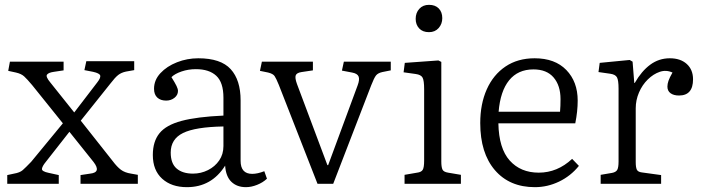

<svg xmlns="http://www.w3.org/2000/svg" viewBox="-20 -760 2905 794"><path d="M10 0V-36L38 -42Q62 -46 74 -56.5Q86 -67 109 -91L240 -250L113 -408Q92 -433 80 -444Q68 -455 46 -460L14 -467L21 -505H243V-469L203 -463Q181 -460 174.5 -451.5Q168 -443 188 -419L287 -295L382 -419Q397 -438 394.5 -447.5Q392 -457 365 -463L329 -470L337 -507H535V-470L501 -464Q482 -460 469 -450Q456 -440 437 -415L314 -261L446 -94Q464 -70 480 -58Q496 -46 522 -42L550 -37V0H313V-36L353 -42Q400 -47 367 -90L267 -215L169 -90Q155 -73 153.5 -62Q152 -51 182 -45L223 -36V0Z M753 14Q689 14 650.5 -21Q612 -56 612 -119Q612 -175 639.5 -209Q667 -243 730.5 -260Q794 -277 904 -282V-356Q904 -419 874.5 -446.5Q845 -474 790 -474Q759 -474 731 -464.5Q703 -455 689 -441Q704 -417 710 -404.5Q716 -392 716 -384Q716 -367 701.5 -355.5Q687 -344 667 -344Q644 -344 630.5 -356.5Q617 -369 617 -393Q617 -429 643.5 -457.5Q670 -486 712 -502.5Q754 -519 800 -519Q893 -519 934 -474Q975 -429 975 -345V-95Q975 -41 1023 -41Q1045 -41 1073 -52L1084 -21Q1067 -5 1043 4.5Q1019 14 997 14Q960 14 937 -8Q914 -30 911 -75Q855 14 753 14ZM778 -42Q811 -42 840 -56.5Q869 -71 886.5 -96.5Q904 -122 904 -156V-237Q788 -235 737 -210Q686 -185 686 -129Q686 -84 710.5 -63Q735 -42 778 -42Z M1293 0 1133 -409Q1122 -436 1115.5 -445.5Q1109 -455 1089 -460L1055 -467L1063 -505H1274V-469L1227 -462Q1207 -459 1203 -448.5Q1199 -438 1208 -413L1334 -77H1337L1459 -407Q1468 -431 1463 -443.5Q1458 -456 1436 -460L1394 -468L1402 -505H1596V-469L1561 -462Q1543 -458 1535 -448Q1527 -438 1515 -407L1358 0Z M1754 -627Q1728 -627 1713.5 -642.5Q1699 -658 1699 -682Q1699 -707 1714 -723.5Q1729 -740 1754 -740Q1780 -740 1794.5 -725Q1809 -710 1809 -685Q1809 -661 1794 -644Q1779 -627 1754 -627ZM1653 0V-37L1705 -46Q1722 -48 1728 -57.5Q1734 -67 1734 -96V-391Q1734 -427 1727.5 -439Q1721 -451 1699 -454L1649 -461L1654 -500L1793 -510L1805 -504V-92Q1805 -70 1809.5 -59.5Q1814 -49 1833 -46L1886 -37V0Z M2192 14Q2087 14 2026.5 -56.5Q1966 -127 1966 -251Q1966 -330 1993 -390.5Q2020 -451 2070.5 -485Q2121 -519 2191 -519Q2275 -519 2322 -470.5Q2369 -422 2369 -344Q2369 -300 2359 -250H2041Q2043 -146 2088 -96Q2133 -46 2208 -46Q2285 -46 2346 -103L2374 -74Q2340 -32 2292 -9Q2244 14 2192 14ZM2042 -298H2296Q2297 -310 2297.5 -322.5Q2298 -335 2298 -350Q2298 -406 2269.5 -439.5Q2241 -473 2186 -473Q2122 -473 2085.5 -428Q2049 -383 2042 -298Z M2464 0V-37L2511 -45Q2527 -48 2532.5 -57.5Q2538 -67 2538 -92V-393Q2538 -428 2531.5 -440Q2525 -452 2504 -455L2455 -462L2460 -500L2584 -512L2596 -505L2603 -417H2605Q2633 -466 2669 -492.5Q2705 -519 2750 -519Q2794 -519 2820 -495.5Q2846 -472 2846 -432Q2846 -365 2788 -365Q2766 -365 2753 -374.5Q2740 -384 2740 -402Q2740 -413 2744.5 -426Q2749 -439 2761 -460Q2735 -472 2708.5 -463Q2682 -454 2659 -431.5Q2636 -409 2622.5 -377.5Q2609 -346 2609 -312V-90Q2609 -68 2613.5 -58.5Q2618 -49 2634 -47L2714 -36V0Z"/></svg>

Font: Literata 12pt Light
Style: Regular
Weight: 300
Designer: Latin by Veronika Burian and Jose Scaglione. Greek by Irene Vlachou. Cyrillic by Vera Evstafieva.
Foundry: TypeTogether
Version: Version 3.002